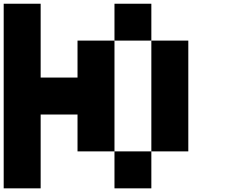

<svg xmlns="http://www.w3.org/2000/svg" viewBox="-20 -820 1240 1040"><path d="M799.8 -600.1H1000V0H799.8ZM200.2 200.2H0V-799.8H200.2V-399.9H399.9V-600.1H600.1V0H399.9V-199.7H200.2ZM799.8 -600.1H600.1V-799.8H799.8ZM799.8 200.2H600.1V0H799.8Z"/></svg>

Font: QuinqueFive
Style: Regular
Weight: 400
Monospace: yes
Designer: GGBotNet
Foundry: GGBotNet
Version: 1.1